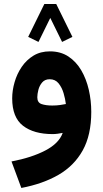

<svg xmlns="http://www.w3.org/2000/svg" viewBox="-20 -659 509 945"><path d="M336.4 -477.5 285.6 -452.6 227.5 -570.8 169.4 -452.6 118.7 -477.5 198.2 -639.2H256.8ZM429.2 -108.4Q429.2 5.9 387 81.5Q344.7 157.2 267.6 201.7Q190.4 246.1 85 266.1L36.6 135.7Q136.2 116.7 203.4 81.5Q270.5 46.4 288.6 -4.9Q276.4 -2.4 263.2 -0.7Q250 1 239.3 1Q146.5 1 93.3 -40Q40 -81.1 40 -174.8Q40 -213.9 51.8 -254.6Q63.5 -295.4 86.9 -329.8Q110.4 -364.3 145 -385.3Q179.7 -406.2 225.6 -406.2Q278.3 -406.2 316.7 -380.9Q355 -355.5 379.9 -313Q404.8 -270.5 417 -217.3Q429.2 -164.1 429.2 -108.4ZM237.3 -139.6Q258.3 -139.6 275.6 -142.1Q293 -144.5 304.2 -147Q301.3 -171.9 293 -200.2Q284.7 -228.5 268.3 -248.8Q252 -269 224.6 -269Q201.2 -269 187.7 -253.4Q174.3 -237.8 168.9 -216.8Q163.6 -195.8 163.6 -180.2Q163.6 -153.8 184.8 -146.7Q206.1 -139.6 237.3 -139.6Z"/></svg>

Font: Vazirmatn FD ExtraBold
Style: Regular
Weight: 800
Designer: Saber Rastikerdar
Foundry: Saber Rastikerdar
Version: Version 33.003